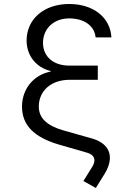

<svg xmlns="http://www.w3.org/2000/svg" viewBox="-20 -760 640 960"><path d="M326 -668C403 -668 453 -629 458 -573H537C532 -670 450 -740 326 -740C199 -740 113 -664 113 -557C113 -481 162 -422 233 -405V-402C148 -386 90 -315 90 -227C90 -135 149 -74 275 -37L417 4C454 15 461 41 442 73L397 145L459 180L502 111C553 29 533 -40 442 -67L297 -108C213 -132 174 -171 174 -227C174 -307 237 -361 328 -361H469V-432H326C248 -432 195 -476 195 -546C195 -616 248 -668 326 -668Z"/></svg>

Font: JetBrains Mono Light
Style: Regular
Weight: 336
Monospace: yes
Designer: Philipp Nurullin, Konstantin Bulenkov
Foundry: JetBrains
Version: Version 2.305